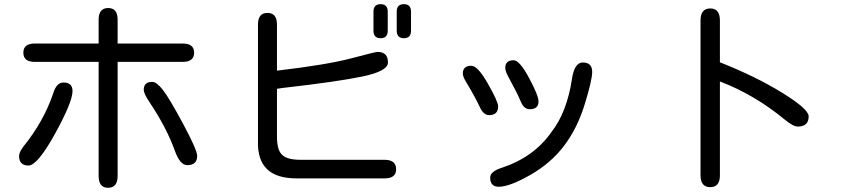

<svg xmlns="http://www.w3.org/2000/svg" viewBox="-20 -847 4040 919"><path d="M452.1 -550.8H146.5Q91.8 -550.8 91.8 -594.7Q91.8 -638.7 146.5 -638.7H452.1V-752.9Q452.1 -808.6 498 -808.6Q543 -808.6 543 -752.9V-638.7H854.5Q909.2 -638.7 909.2 -594.7Q909.2 -550.8 854.5 -550.8H543V-4.9Q543 51.8 497.1 51.8Q452.1 51.8 452.1 -4.9ZM284.2 -452.1Q327.1 -452.1 327.1 -411.1Q327.1 -358.4 243.2 -206.5Q159.2 -54.7 116.2 -54.7Q71.3 -54.7 71.3 -100.6Q71.3 -118.2 92.8 -146.5Q189.5 -266.6 234.4 -399.4Q250 -452.1 284.2 -452.1ZM709 -455.1Q729.5 -455.1 759.8 -416.5Q790 -377.9 856.9 -253.4Q923.8 -128.9 923.8 -100.6Q923.8 -56.6 876 -56.6Q841.8 -56.6 817.4 -124Q778.3 -234.4 695.3 -358.4Q668 -399.4 668 -417Q668 -455.1 709 -455.1Z M1305.7 -508.8Q1545.9 -537.1 1661.6 -567.9Q1777.3 -598.6 1787.1 -598.6Q1836.9 -598.6 1836.9 -547.9Q1836.9 -506.8 1717.3 -481.4Q1597.7 -456.1 1331.1 -425.8L1305.7 -421.9V-189.5Q1306.6 -126 1331.1 -105.5Q1353.5 -82 1421.9 -82H1821.3Q1876 -82 1876 -37.1Q1876 6.8 1821.3 6.8H1402.3Q1209 8.8 1214.8 -171.9V-729.5Q1214.8 -785.2 1259.8 -785.2Q1305.7 -785.2 1305.7 -729.5ZM1878.9 -791Q1878.9 -827.1 1913.1 -827.1Q1947.3 -827.1 1947.3 -791V-700.2Q1947.3 -664.1 1913.1 -664.1Q1878.9 -664.1 1878.9 -700.2ZM1767.6 -791Q1767.6 -827.1 1801.8 -827.1Q1835.9 -827.1 1835.9 -791V-700.2Q1835.9 -664.1 1801.8 -664.1Q1767.6 -664.1 1767.6 -700.2Z M2236.3 -532.2Q2266.6 -532.2 2315.4 -446.3Q2364.3 -360.4 2364.3 -337.9Q2364.3 -295.9 2321.3 -295.9Q2293.9 -295.9 2275.9 -335.9Q2257.8 -376 2211.9 -453.1Q2195.3 -479.5 2195.3 -495.1Q2195.3 -532.2 2236.3 -532.2ZM2438.5 -558.6Q2466.8 -558.6 2512.2 -474.1Q2557.6 -389.6 2557.6 -361.3Q2557.6 -324.2 2515.6 -324.2Q2487.3 -324.2 2472.7 -360.8Q2458 -397.5 2414.1 -477.5Q2398.4 -505.9 2398.4 -522.5Q2398.4 -558.6 2438.5 -558.6ZM2769.5 -547.9Q2814.5 -547.9 2814.5 -502.9Q2814.5 -463.9 2778.8 -348.1Q2743.2 -232.4 2679.7 -148.9Q2616.2 -65.4 2517.6 -9.3Q2418.9 46.9 2367.2 46.9Q2326.2 46.9 2326.2 2.9Q2326.2 -25.4 2378.9 -43Q2535.2 -93.8 2620.1 -215.8Q2693.4 -309.6 2717.8 -469.7Q2729.5 -547.9 2769.5 -547.9Z M3425.8 -548.8Q3594.7 -482.4 3722.7 -403.8Q3850.6 -325.2 3850.6 -290Q3850.6 -241.2 3798.8 -241.2Q3776.4 -241.2 3736.3 -274.4Q3590.8 -394.5 3425.8 -457V-7.8Q3425.8 48.8 3379.9 48.8Q3333 48.8 3333 -7.8V-749Q3333 -806.6 3379.9 -806.6Q3425.8 -806.6 3425.8 -749Z"/></svg>

Font: MotoyaLMaru
Style: W3 mono
Weight: 400
Version: Version 1.01